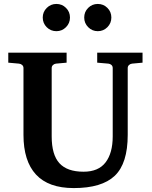

<svg xmlns="http://www.w3.org/2000/svg" viewBox="-20 -938 769 974"><path d="M703.1 -620.1 649.9 -615.2Q641.1 -614.3 634.5 -608.2Q627.9 -602.1 627.9 -592.8V-253.9Q627.9 -108.9 562.3 -46.4Q496.6 16.1 354 16.1Q226.1 16.1 162.6 -52.5Q99.1 -121.1 99.1 -253.9V-592.8Q99.1 -602.1 92.5 -608.2Q85.9 -614.3 76.2 -615.2L22 -620.1V-670.9H317.9V-620.1L264.2 -615.2Q255.4 -614.3 248.8 -608.2Q242.2 -602.1 242.2 -592.8V-246.1Q242.2 -152.8 281.5 -109.9Q320.8 -66.9 403.8 -66.9Q479.5 -66.9 515.6 -114.3Q551.8 -161.6 551.8 -246.1V-592.8Q551.8 -602.5 545.4 -608.4Q539.1 -614.3 529.8 -615.2L473.1 -620.1V-670.9H703.1ZM524.9 -897.9Q544.9 -877.9 544.9 -849.1Q544.9 -820.3 524.7 -800Q504.4 -779.8 476.1 -779.8Q447.8 -779.8 427.5 -800Q407.2 -820.3 407.2 -849.1Q407.2 -877.9 427.2 -897.9Q447.3 -918 476.1 -918Q504.9 -918 524.9 -897.9ZM266.1 -779.8Q237.3 -779.8 217 -800Q196.8 -820.3 196.8 -849.1Q196.8 -877.4 217 -897.7Q237.3 -918 266.1 -918Q294.9 -918 314.9 -897.9Q335 -877.9 335 -849.1Q335 -820.3 314.7 -800Q294.4 -779.8 266.1 -779.8Z"/></svg>

Font: Veleka
Style: Bold
Weight: 700
Designer: Stefan Peev, Context Ltd, 2016; SIL International, 1997-2014.
Foundry: Stefan Peev, Context Ltd, 2016
Version: Version 1.000